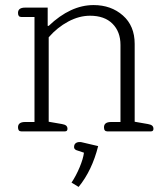

<svg xmlns="http://www.w3.org/2000/svg" viewBox="-20 -518 651 757"><path d="M51 -16Q51 -37 79 -37H116V-451H64Q51 -451 51 -467Q51 -488 79 -488H168V-416H172Q258 -498 349 -498Q418 -498 464.5 -457Q511 -416 511 -345V-38L563 -29Q575 -27 580 -22.5Q585 -18 585 -10Q585 0 575 0H403Q390 0 390 -16Q390 -37 418 -37H455V-341Q455 -393 423.5 -424.5Q392 -456 335 -456Q292 -456 249 -433Q206 -410 172 -371V-38L224 -29Q236 -27 241 -22.5Q246 -18 246 -10Q246 0 236 0H64Q51 0 51 -16ZM262 202Q280 175 294 141.5Q308 108 311 84L281 74Q272 70 272 62Q272 52 278 47Q284 42 294 42Q300 42 303 43L367 58Q343 154 290 219Z"/></svg>

Font: Maitree Light
Style: Regular
Weight: 300
Designer: CadsonDemak Team
Foundry: CadsonDemak
Version: Version 1.001